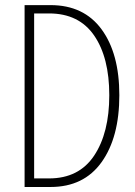

<svg xmlns="http://www.w3.org/2000/svg" viewBox="-20 -746 540 766"><path d="M78.1 0V-725.6H181.6Q314.5 -725.6 385.3 -628.9Q456.1 -532.2 456.1 -366.2Q456.1 -198.2 385.3 -99.1Q314.5 0 181.6 0ZM116.2 -34.2H175.8Q294.9 -34.2 355.5 -125Q416 -215.8 416 -366.2Q416 -516.6 355.5 -604.5Q294.9 -692.4 175.8 -692.4H116.2Z"/></svg>

Font: Gen Shin Gothic Monospace ExtraLight
Style: Regular
Weight: 200
Designer: [Source Han Sans]
Ryoko NISHIZUKA  (kana & ideographs); Paul D. Hunt (Latin, Greek & Cyrillic); Wenlong ZHANG  (bopomofo
Version: Version 1.002.20150607